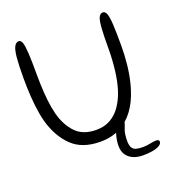

<svg xmlns="http://www.w3.org/2000/svg" viewBox="-135 -699 867 957"><g transform="rotate(-20 298.0 -220.5)"><path d="M285 17Q188.5 17 134.2 -35.8Q80 -88.5 55.5 -175Q50 -195 46 -217.2Q42 -239.5 39.2 -262.8Q36.5 -286 34.8 -310.8Q33 -335.5 32.2 -361Q31.5 -386.5 31.5 -413Q31.5 -483 35.5 -522.5Q39.5 -562 48.8 -577.8Q58 -593.5 72.5 -593.5Q83 -593.5 89 -577.8Q95 -562 97.5 -520.5Q100 -479 100 -401Q100 -378 100.8 -355.2Q101.5 -332.5 103 -310.8Q104.5 -289 106.8 -268.5Q109 -248 112.5 -228.8Q116 -209.5 120.5 -192Q138 -126 177 -85.8Q216 -45.5 286 -45.5Q329 -45.5 361.2 -64Q393.5 -82.5 416 -115.5Q438.5 -148.5 452.5 -191.5Q459.5 -214 464.8 -239.2Q470 -264.5 473.2 -291.5Q476.5 -318.5 478.2 -346.8Q480 -375 480 -403.5Q480 -475 482.8 -514.2Q485.5 -553.5 493.2 -569.2Q501 -585 515 -585Q527.5 -585 534 -567.5Q540.5 -550 542.8 -509.5Q545 -469 545 -400Q545 -375 543.8 -350.5Q542.5 -326 540.2 -302.8Q538 -279.5 534.2 -257Q530.5 -234.5 525.5 -213.2Q520.5 -192 514 -172Q496.5 -115.5 465.5 -73Q434.5 -30.5 389.8 -6.8Q345 17 285 17ZM461 153.5Q432 153.5 409.2 143.8Q386.5 134 373.8 115Q361 96 361 67.5Q361 42.5 368 15.5Q375 -11.5 384 -32.5Q391 -47 397.2 -54.5Q403.5 -62 415 -62Q423.5 -62 427.2 -57.8Q431 -53.5 431 -46.5Q431 -29.5 420.5 -5.8Q410 18 410 58Q410 84 418 96Q426 108 440.8 111.2Q455.5 114.5 475 114.5Q493 114.5 513.2 110.2Q533.5 106 546 106Q553.5 106 557.8 108.5Q562 111 562 117.5Q562 128.5 548.8 136.8Q535.5 145 512.5 149.2Q489.5 153.5 461 153.5Z"/></g></svg>

Font: Gluten ExtraLight
Style: Regular
Weight: 250
Designer: Tyler Finck
Foundry: Etcetera Type Company
Version: Version 1.300